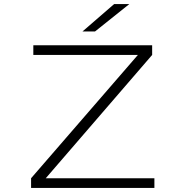

<svg xmlns="http://www.w3.org/2000/svg" viewBox="-20 -922 915 942"><path d="M132.5 0V-47.5L656.5 -652.5H143.5V-700H726.5V-652.5L204.5 -47.5H737.5V0ZM446 -767.5H384.5L540 -902H614.5Z"/></svg>

Font: Trispace SemiExpanded ExtraLight
Style: Regular
Weight: 200
Width: 6
Designer: Tyler Finck
Foundry: Etcetera Type Company
Version: Version 1.210; ttfautohint (v1.8.3)